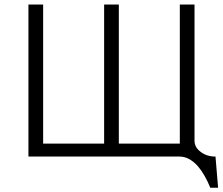

<svg xmlns="http://www.w3.org/2000/svg" viewBox="-20 -706 1007 867"><path d="M108.4 -685.5V1H791Q834 1 873 43.9Q904.3 80.1 929.7 141.6H964.8L953.1 1Q913.1 1 885.7 -20.5Q858.4 -41 858.4 -70.3V-685.5H792V-57.6H516.6V-685.5H450.2V-57.6H174.8V-685.5Z"/></svg>

Font: Dotum
Style: Regular
Weight: 400
Version: Version 2.21